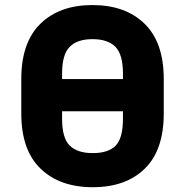

<svg xmlns="http://www.w3.org/2000/svg" viewBox="-20 -741 743 770"><path d="M65.4 -285.6V-424.3Q65.4 -570.8 142.1 -645.8Q218.8 -720.7 350.6 -720.7Q482.9 -720.7 559.8 -645.8Q636.7 -570.8 636.7 -424.3V-285.6Q636.7 -138.7 560.5 -64.5Q484.4 9.8 352.1 9.8Q219.7 9.8 142.6 -64.7Q65.4 -139.2 65.4 -285.6ZM473.1 -294.9H229V-264.6Q229 -187 259.8 -157Q290.5 -127 352.1 -127Q414.1 -127 443.6 -156.7Q473.1 -186.5 473.1 -264.6ZM229 -423.8H473.1V-446.3Q473.1 -522.5 442.9 -553.2Q412.6 -584 350.6 -584Q290 -584 259.5 -553.2Q229 -522.5 229 -446.3Z"/></svg>

Font: Bert Sans Black
Style: Regular
Weight: 900
Designer: Christian Robertson, Adam Twardoch, & Cristiano Sobral
Foundry: Google
Version: Version 12.135;January 10, 2020;FontCreator 12.0.0.2547 64-b